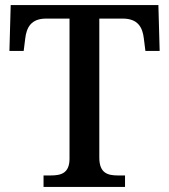

<svg xmlns="http://www.w3.org/2000/svg" viewBox="-20 -734 664 754"><path d="M151 0H471V-45H443C403 -45 370 -54 370 -115V-661H462C522 -661 540 -626 545 -582L551 -534H607L602 -714H22L17 -534H73L79 -582C84 -626 102 -661 161 -661H253V-111C253 -53 219 -45 179 -45H151Z"/></svg>

Font: Noto Serif Thai Medium
Style: Regular
Weight: 500
Designer: Monotype Design Team
Foundry: Monotype Imaging Inc.
Version: Version 1.901;PS 001.901;hotconv 1.0.88;makeotf.lib2.5.64775